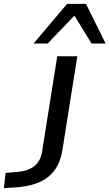

<svg xmlns="http://www.w3.org/2000/svg" viewBox="-160 -783 568 996"><path d="M-140 193 -131 114 -71 109Q-16 105 17 79.5Q50 54 58 5L137 -491H241L164 -6Q157 38 140 72.5Q123 107 94 131.5Q65 156 22.5 170.5Q-20 185 -78 189ZM14 -557 188 -763H286L388 -557H315L226 -702L87 -557Z"/></svg>

Font: Nunito Sans 10pt Expanded Medium
Style: Italic
Weight: 500
Width: 7
Italic angle: -9°
Designer: Vernon Adams
Foundry: Vernon Adams
Version: Version 3.101;gftools[0.9.27]